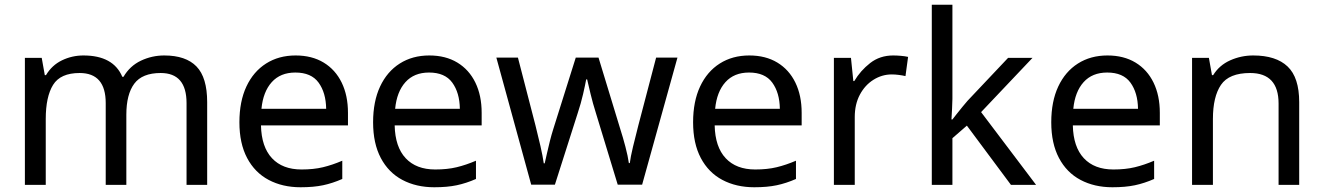

<svg xmlns="http://www.w3.org/2000/svg" viewBox="-20 -780 5582 810"><path d="M673 -546Q764 -546 809 -499.5Q854 -453 854 -349V0H767V-345Q767 -472 658 -472Q580 -472 546.5 -427Q513 -382 513 -296V0H426V-345Q426 -472 316 -472Q235 -472 204 -422Q173 -372 173 -278V0H85V-536H156L169 -463H174Q199 -505 241.5 -525.5Q284 -546 332 -546Q458 -546 496 -456H501Q528 -502 574.5 -524Q621 -546 673 -546Z M1227 -546Q1296 -546 1345.5 -516Q1395 -486 1421.5 -431.5Q1448 -377 1448 -304V-251H1081Q1083 -160 1127.5 -112.5Q1172 -65 1252 -65Q1303 -65 1342.5 -74.5Q1382 -84 1424 -102V-25Q1383 -7 1343 1.5Q1303 10 1248 10Q1172 10 1113.5 -21Q1055 -52 1022.5 -113.5Q990 -175 990 -264Q990 -352 1019.5 -415Q1049 -478 1102.5 -512Q1156 -546 1227 -546ZM1226 -474Q1163 -474 1126.5 -433.5Q1090 -393 1083 -321H1356Q1355 -389 1324 -431.5Q1293 -474 1226 -474Z M1791 -546Q1860 -546 1909.5 -516Q1959 -486 1985.5 -431.5Q2012 -377 2012 -304V-251H1645Q1647 -160 1691.5 -112.5Q1736 -65 1816 -65Q1867 -65 1906.5 -74.5Q1946 -84 1988 -102V-25Q1947 -7 1907 1.5Q1867 10 1812 10Q1736 10 1677.5 -21Q1619 -52 1586.5 -113.5Q1554 -175 1554 -264Q1554 -352 1583.5 -415Q1613 -478 1666.5 -512Q1720 -546 1791 -546ZM1790 -474Q1727 -474 1690.5 -433.5Q1654 -393 1647 -321H1920Q1919 -389 1888 -431.5Q1857 -474 1790 -474Z M2494 -303Q2481 -344 2471.5 -383.5Q2462 -423 2457 -445H2453Q2449 -423 2440 -383.5Q2431 -344 2417 -302L2321 -1H2221L2074 -537H2165L2239 -251Q2250 -208 2260 -164Q2270 -120 2274 -91H2278Q2282 -108 2287.5 -133Q2293 -158 2300 -185.5Q2307 -213 2314 -235L2409 -537H2505L2597 -235Q2608 -201 2618.5 -161Q2629 -121 2633 -92H2637Q2640 -117 2650.5 -161Q2661 -205 2673 -251L2748 -537H2838L2689 -1H2586Z M3141 -546Q3210 -546 3259.5 -516Q3309 -486 3335.5 -431.5Q3362 -377 3362 -304V-251H2995Q2997 -160 3041.5 -112.5Q3086 -65 3166 -65Q3217 -65 3256.5 -74.5Q3296 -84 3338 -102V-25Q3297 -7 3257 1.5Q3217 10 3162 10Q3086 10 3027.5 -21Q2969 -52 2936.5 -113.5Q2904 -175 2904 -264Q2904 -352 2933.5 -415Q2963 -478 3016.5 -512Q3070 -546 3141 -546ZM3140 -474Q3077 -474 3040.5 -433.5Q3004 -393 2997 -321H3270Q3269 -389 3238 -431.5Q3207 -474 3140 -474Z M3748 -546Q3763 -546 3780.5 -544.5Q3798 -543 3811 -540L3800 -459Q3787 -462 3771.5 -464Q3756 -466 3742 -466Q3701 -466 3665 -443.5Q3629 -421 3607.5 -380.5Q3586 -340 3586 -286V0H3498V-536H3570L3580 -438H3584Q3610 -482 3651 -514Q3692 -546 3748 -546Z M3998 -363Q3998 -347 3996.5 -321Q3995 -295 3994 -276H3998Q4004 -284 4016 -299Q4028 -314 4040.5 -329.5Q4053 -345 4062 -355L4233 -536H4336L4119 -307L4351 0H4245L4059 -250L3998 -197V0H3911V-760H3998Z M4652 -546Q4721 -546 4770.5 -516Q4820 -486 4846.5 -431.5Q4873 -377 4873 -304V-251H4506Q4508 -160 4552.5 -112.5Q4597 -65 4677 -65Q4728 -65 4767.5 -74.5Q4807 -84 4849 -102V-25Q4808 -7 4768 1.5Q4728 10 4673 10Q4597 10 4538.5 -21Q4480 -52 4447.5 -113.5Q4415 -175 4415 -264Q4415 -352 4444.5 -415Q4474 -478 4527.5 -512Q4581 -546 4652 -546ZM4651 -474Q4588 -474 4551.5 -433.5Q4515 -393 4508 -321H4781Q4780 -389 4749 -431.5Q4718 -474 4651 -474Z M5267 -546Q5363 -546 5412 -499.5Q5461 -453 5461 -349V0H5374V-343Q5374 -472 5254 -472Q5165 -472 5131 -422Q5097 -372 5097 -278V0H5009V-536H5080L5093 -463H5098Q5124 -505 5170 -525.5Q5216 -546 5267 -546Z"/></svg>

Font: Noto Sans Shavian
Style: Regular
Weight: 400
Designer: Monotype Design Team
Foundry: Monotype Imaging Inc.
Version: Version 2.001; ttfautohint (v1.8.4.7-5d5b)